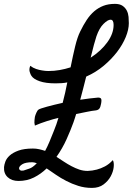

<svg xmlns="http://www.w3.org/2000/svg" viewBox="-120 -754 672 972"><path d="M-1 109.4Q11.7 104.5 28.3 99.6Q44.9 94.7 66.4 72.3Q51.8 67.4 43.9 67.4Q8.8 67.4 -7.3 77.6Q-23.4 87.9 -23.4 97.7Q-23.4 104.5 -17.6 107.9Q-11.7 111.3 -1 109.4ZM368.2 -570.3Q363.3 -555.7 355.5 -527.3Q347.7 -499 338.9 -461.9Q391.6 -496.1 423.3 -540Q455.1 -584 455.1 -627.9Q455.1 -654.3 439.5 -654.3Q425.8 -654.3 404.3 -633.3Q382.8 -612.3 368.2 -570.3ZM366.2 -195.3Q346.7 -193.4 320.8 -188Q294.9 -182.6 265.6 -176.8Q261.7 -166 258.8 -155.3Q255.9 -144.5 252 -134.8Q238.3 -96.7 217.3 -49.8Q196.3 -2.9 166 40Q184.6 51.8 203.6 64.5Q222.7 77.1 242.2 87.4Q261.7 97.7 281.7 104.5Q301.8 111.3 324.2 111.3Q347.7 110.4 370.1 104.5Q389.6 99.6 411.1 88.4Q432.6 77.1 451.2 56.6Q458 68.4 455.6 91.8Q453.1 115.2 440.4 138.7Q427.7 162.1 404.3 179.7Q380.9 197.3 345.7 197.3Q308.6 197.3 276.4 187Q244.1 176.8 215.8 162.1Q187.5 147.5 162.6 130.4Q137.7 113.3 116.2 98.6Q86.9 127 51.8 144.5Q16.6 162.1 -26.4 162.1Q-60.5 162.1 -81.1 143.1Q-101.6 124 -99.6 91.8Q-98.6 80.1 -92.8 64Q-86.9 47.9 -70.8 33.2Q-54.7 18.6 -26.4 8.3Q2 -2 46.9 -2Q63.5 -2 78.6 1.5Q93.8 4.9 108.4 9.8Q119.1 -9.8 129.9 -35.2Q140.6 -60.5 153.3 -92.8Q160.2 -109.4 165.5 -125Q170.9 -140.6 175.8 -157.2Q150.4 -151.4 118.2 -141.1Q85.9 -130.9 56.6 -118.2Q54.7 -125 54.2 -132.3Q53.7 -139.6 54.7 -146.5Q55.7 -154.3 56.6 -162.1Q58.6 -170.9 64 -183.1Q69.3 -195.3 75.2 -199.2Q82 -204.1 117.7 -213.9Q153.3 -223.6 197.3 -233.4Q204.1 -258.8 210 -285.2Q215.8 -311.5 220.7 -336.9Q207 -334 191.9 -333Q176.8 -332 161.1 -332Q111.3 -332 80.6 -342.8Q49.8 -353.5 39.1 -370.1Q34.2 -377 30.3 -390.6Q26.4 -404.3 33.2 -420.9Q46.9 -410.2 63 -404.8Q79.1 -399.4 92.8 -397.5Q109.4 -394.5 125 -394.5Q154.3 -394.5 182.1 -399.4Q210 -404.3 237.3 -413.1Q249 -471.7 260.3 -518.6Q271.5 -565.4 286.1 -594.7Q301.8 -627 318.8 -652.8Q335.9 -678.7 356.9 -696.8Q377.9 -714.8 403.3 -724.6Q428.7 -734.4 461.9 -734.4Q486.3 -734.4 500.5 -724.6Q514.6 -714.8 522 -700.2Q529.3 -685.5 530.8 -668.5Q532.2 -651.4 532.2 -636.7Q532.2 -604.5 516.6 -566.4Q501 -528.3 472.7 -491.2Q444.3 -454.1 404.8 -420.9Q365.2 -387.7 316.4 -366.2Q308.6 -335.9 301.3 -306.6Q293.9 -277.3 286.1 -249Q311.5 -252.9 332.5 -255.4Q353.5 -257.8 374 -259.8Q387.7 -260.7 391.6 -254.4Q395.5 -248 391.6 -228.5Q388.7 -211.9 383.3 -204.6Q377.9 -197.3 366.2 -195.3Z"/></svg>

Font: Satisfy
Style: Regular
Weight: 400
Designer: Font Diner, Inc
Foundry: Font Diner, Inc
Version: Version 1.001